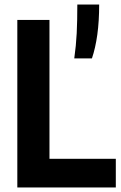

<svg xmlns="http://www.w3.org/2000/svg" viewBox="-20 -828 534 848"><path d="M56.5 0V-740H198.5V-126.5H491.5V0ZM308 -570Q316 -626 318.8 -681.2Q321.5 -736.5 321.5 -808H418Q418 -734.5 409.8 -675Q401.5 -615.5 386 -570Z"/></svg>

Font: Encode Sans Condensed
Style: Bold
Weight: 700
Width: 3
Designer: Multiple Designers
Foundry: Impallari Type
Version: Version 3.000; ttfautohint (v1.8.3) -l 8 -r 50 -G 200 -x 14 